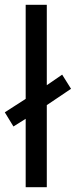

<svg xmlns="http://www.w3.org/2000/svg" viewBox="-29 -780 316 800"><path d="M78 0V-285L27 -253L-9 -312L78 -368V-760H166V-425L230 -469L267 -410L166 -342V0Z"/></svg>

Font: Noto Sans Gujarati
Style: Regular
Weight: 400
Designer: Jelle Bosma - Monotype Design Team, Universal Thirst
Foundry: Monotype Imaging Inc.
Version: Version 2.102